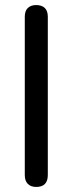

<svg xmlns="http://www.w3.org/2000/svg" viewBox="-20 -732 288 759"><path d="M123 7Q102 7 90 -5Q78 -17 78 -40V-666Q78 -689 90 -700.5Q102 -712 123 -712Q145 -712 157 -700.5Q169 -689 169 -666V-40Q169 7 123 7Z"/></svg>

Font: Nunito Medium
Style: Regular
Weight: 500
Designer: Vernon Adams
Foundry: Vernon Adams
Version: Version 3.602